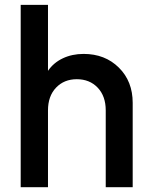

<svg xmlns="http://www.w3.org/2000/svg" viewBox="-20 -777 626 797"><path d="M65.9 0V-756.8H179.2V-482.9Q202.1 -516.6 240.7 -534.9Q279.3 -553.2 327.1 -553.2Q416 -553.2 473.4 -496.3Q530.8 -439.5 530.8 -350.1V0H418.9V-318.8Q418.9 -377.9 385.5 -413.1Q352.1 -448.2 298.8 -448.2Q246.1 -448.2 212.6 -413.1Q179.2 -377.9 179.2 -318.8V0Z"/></svg>

Font: Plus Jakarta Sans SemiBold
Style: Regular
Weight: 600
Designer: Gumpita Rahayu
Foundry: Tokotype
Version: Version 2.006